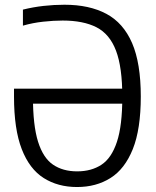

<svg xmlns="http://www.w3.org/2000/svg" viewBox="-20 -769 649 799"><path d="M300.9 9.3Q220.9 9.3 161.9 -28.1Q102.8 -65.4 70.6 -148.2Q38.3 -231 38.3 -367.4V-400H517.2V-337.7H88.1L117.1 -366.4Q117.1 -247.1 138.3 -179.5Q159.5 -111.9 200.5 -83.9Q241.5 -55.9 301.2 -55.9Q360.1 -55.9 402.1 -83.4Q444.1 -110.9 466.5 -178.4Q489 -245.9 489 -365.7Q489 -489.1 462.7 -558.3Q436.4 -627.4 381.5 -655.5Q326.5 -683.5 240.8 -683.5Q202.8 -683.5 159.3 -678.7Q115.9 -673.9 75.4 -662.3V-729Q117.8 -739.5 161.2 -744.4Q204.7 -749.3 248.2 -749.3Q351.6 -749.3 422.5 -711.5Q493.4 -673.7 529.7 -589.8Q565.9 -505.9 565.9 -367.4Q565.9 -231.5 532.7 -148.6Q499.5 -65.7 439.8 -28.2Q380.2 9.3 300.9 9.3Z"/></svg>

Font: Encode Sans SC Condensed Thin
Style: Regular
Weight: 100
Width: 3
Designer: Multiple Designers
Foundry: Impallari Type
Version: Version 3.002